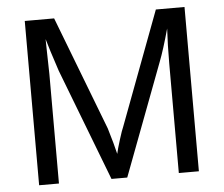

<svg xmlns="http://www.w3.org/2000/svg" viewBox="-50 -745 933 801"><g transform="rotate(-5 416.5 -344.0)"><path d="M667 0V-459Q667 -535 671 -605Q647 -518 628 -469L451 0H385L205 -469L178 -552L162 -605L163 -551L165 -459V0H82V-688H205L388 -211Q397 -182 406 -149Q415 -116 418 -102Q422 -121 434.5 -161Q447 -201 452 -211L631 -688H751V0Z"/></g></svg>

Font: TharLon
Style: Regular
Weight: 400
Designer: Sai Zin Di Di Zone
Foundry: Sai Zin Di Di Zone, Sun Tun
Version: Version 1.003 September 27 2012